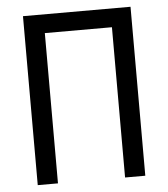

<svg xmlns="http://www.w3.org/2000/svg" viewBox="-51 -739 688 785"><g transform="rotate(-5 293.0 -346.5)"><path d="M430.7 0V-616.7H155.3V0H72.3V-693.4H513.7V0Z"/></g></svg>

Font: Cascadia Code PL SemiLight
Style: Regular
Weight: 350
Monospace: yes
Designer: Aaron Bell
Foundry: Saja Typeworks
Version: Version 2404.023; ttfautohint (v1.8.4)